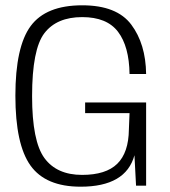

<svg xmlns="http://www.w3.org/2000/svg" viewBox="-20 -700 642 724"><path d="M284 4Q454.5 4 487 -114.5L493 0H531V-313.5H301V-273.5H468.5L466 -211.5Q465 -124.5 422.2 -82.5Q379.5 -40.5 289.5 -40.5Q194 -40.5 147.5 -104Q101 -167.5 101 -337.5Q101 -514.5 147.5 -575Q194 -635.5 290 -635.5Q383 -635.5 425 -580.2Q467 -525 468.5 -421H531Q529.5 -534.5 475 -607.2Q420.5 -680 290 -680Q153.5 -680 95.8 -602Q38 -524 38 -339Q38 -155.5 95 -75.8Q152 4 284 4Z"/></svg>

Font: Anybody UltraCondensed Thin Light
Style: Regular
Weight: 300
Version: Version 1.111